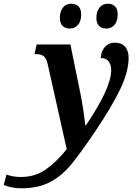

<svg xmlns="http://www.w3.org/2000/svg" viewBox="-177 -776 733 1036"><path d="M-157 222 -142 166Q-106 179 -65 179Q11 179 68 140Q125 101 183 29L80 -431Q73 -461 59 -472.5Q45 -484 18 -484H9L21 -536H203L256 -276Q264 -238 272.5 -180.5Q281 -123 283 -99H286Q423 -301 423 -397Q423 -429 408 -446Q393 -463 367 -463Q368 -500 389.5 -523Q411 -546 442 -546Q478 -546 497.5 -524.5Q517 -503 517 -464Q517 -390 472 -295.5Q427 -201 336 -66Q255 54 204.5 114.5Q154 175 91 207.5Q28 240 -62 240Q-114 240 -157 222ZM146 -679Q146 -714 162.5 -735Q179 -756 207 -756Q232 -756 246.5 -741.5Q261 -727 261 -699Q261 -660 243 -641Q225 -622 200 -622Q175 -622 160.5 -636.5Q146 -651 146 -679ZM343 -679Q343 -714 360 -735Q377 -756 405 -756Q429 -756 443.5 -741.5Q458 -727 458 -699Q458 -660 440 -641Q422 -622 398 -622Q372 -622 357.5 -636.5Q343 -651 343 -679Z"/></svg>

Font: Noto Serif Narrow
Style: Bold Italic
Weight: 700
Width: 4
Italic angle: -12°
Designer: Monotype Design Team
Foundry: Monotype Imaging Inc.
Version: Version 1.001